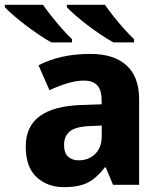

<svg xmlns="http://www.w3.org/2000/svg" viewBox="-65 -768 673 798"><path d="M311 -543.9Q408.2 -543.9 460.7 -496.3Q513.2 -448.7 513.2 -355.5V0H404.8L374.5 -72.3H370.6Q337.9 -29.3 301.3 -9.8Q264.6 9.8 200.2 9.8Q132.3 9.8 87.2 -31.7Q42 -73.2 42 -158.7Q42 -242.7 100.1 -285.2Q158.2 -327.6 271.5 -331.5L357.4 -334.5V-350.1Q357.4 -396 337.9 -414.6Q318.4 -433.1 284.7 -433.1Q252 -433.1 214.4 -421.6Q176.8 -410.2 140.6 -393.1L95.2 -496.6Q137.2 -519 191.4 -531.5Q245.6 -543.9 311 -543.9ZM357.9 -246.1 309.1 -244.1Q248.5 -241.7 224.9 -221.7Q201.2 -201.7 201.2 -165.5Q201.2 -132.3 218 -116.9Q234.9 -101.6 262.2 -101.6Q302.7 -101.6 330.3 -127.9Q357.9 -154.3 357.9 -202.6ZM212.9 -748H371.1Q386.2 -726.1 407 -700Q427.7 -673.8 450.2 -648.7Q472.7 -623.5 492.2 -605V-591.8H406.2Q382.3 -605 353.5 -624.3Q324.7 -643.6 296.6 -665Q268.6 -686.5 246.3 -706.1Q224.1 -725.6 212.9 -738.3ZM-44.9 -748H113.8Q128.9 -726.1 149.7 -700Q170.4 -673.8 192.6 -648.7Q214.8 -623.5 234.4 -605V-591.8H148.4Q124.5 -605 95.9 -624.3Q67.4 -643.6 39.3 -665Q11.2 -686.5 -11.2 -706.1Q-33.7 -725.6 -44.9 -738.3Z"/></svg>

Font: Lunasima
Style: Bold
Weight: 700
Designer: The DocRepair Project, Monotype Design Team
Foundry: Google
Version: Version 2.009